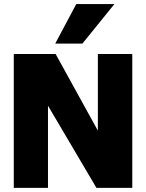

<svg xmlns="http://www.w3.org/2000/svg" viewBox="-20 -912 708 932"><path d="M535.2 -892.1 379.9 -700.2H248L350.1 -892.1ZM455.1 -649.9H622.1V0H448.2L212.9 -398.9V0H46.9V-649.9H250L455.1 -277.8Z"/></svg>

Font: Overused Grotesk ExtraBold
Style: Regular
Weight: 800
Version: Version 0.002